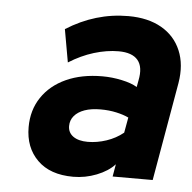

<svg xmlns="http://www.w3.org/2000/svg" viewBox="-44 -567 622 623"><g transform="rotate(5 267.0 -255.5)"><path d="M216.5 12Q141 12 99.8 -28.8Q58.5 -69.5 58.5 -136Q58.5 -191.5 86.5 -233.2Q114.5 -275 165 -298Q215.5 -321 283 -321Q314.5 -321 346.2 -314.2Q378 -307.5 396.5 -296L400.5 -318Q409.5 -362 391 -384.2Q372.5 -406.5 328 -406.5Q290 -406.5 248.2 -393.8Q206.5 -381 167 -356L148 -463Q195.5 -493 245.8 -508Q296 -523 350 -523Q414 -523 458 -497.8Q502 -472.5 521.2 -426.8Q540.5 -381 530.5 -321L474.5 0H344L351 -40.5Q329.5 -17 292.5 -2.5Q255.5 12 216.5 12ZM253.5 -105Q283.5 -105 314.2 -115.2Q345 -125.5 369 -145L378 -195Q361.5 -203 337.8 -208.2Q314 -213.5 286.5 -213.5Q256 -213.5 234.2 -205.8Q212.5 -198 200.8 -184Q189 -170 189 -151Q189 -129.5 206.2 -117.2Q223.5 -105 253.5 -105Z"/></g></svg>

Font: Overpass ExtraBold
Style: Italic
Weight: 800
Italic angle: -10°
Designer: Delve Withrington, Dave Bailey, Thomas Jockin
Foundry: Delve Fonts LLC
Version: Version 4.000